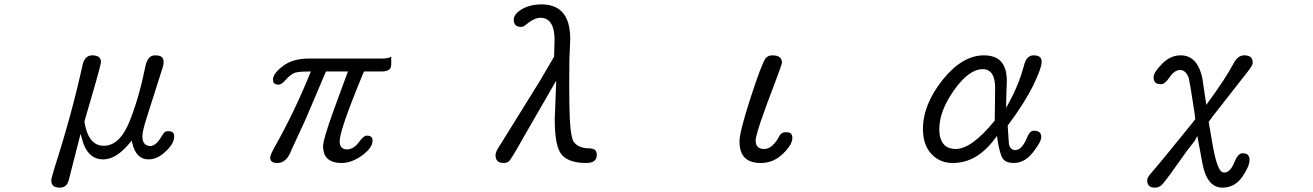

<svg xmlns="http://www.w3.org/2000/svg" viewBox="-20 -735 6040 883"><path d="M229 42Q215.8 86.9 215.8 94.7Q215.8 110.4 224.1 118.7Q233.4 127.9 254.9 127.9Q272.9 127.9 283.7 117.2Q293.9 106.9 297.9 86.4L350.6 -119.6L357.4 -94.7Q369.1 -49.8 392.6 -26.9Q417 -2 455.1 -2Q514.2 -2 576.7 -77.6L585.4 -87.9L588.9 -74.7Q597.7 -38.6 616 -20.3Q634.3 -2 663.1 -2Q704.1 -2 741.2 -38.1Q745.6 -42 747.6 -43.9Q781.2 -77.6 781.2 -107.4Q781.2 -119.1 775.4 -125Q768.6 -131.8 752.9 -131.8Q736.8 -131.8 729.5 -117.7Q715.3 -92.8 702.1 -79.1Q686.5 -63.5 670.9 -63.5Q655.3 -63.5 646 -72.8Q634.8 -84 634.8 -108.4Q634.8 -131.8 654.8 -194.3L726.1 -418.5Q732.4 -435.1 732.4 -449.7Q732.4 -468.8 719.7 -475.6Q710.4 -480.5 693.4 -480.5Q677.2 -480.5 666.5 -469.7Q654.3 -457 648.4 -429.2Q621.6 -293 577.6 -181.2Q532.2 -64.5 457 -64.5Q426.3 -64.5 405.3 -85.4Q377.9 -112.8 368.2 -176.3Q436 -405.8 443.4 -443.4L444.3 -448.2Q444.3 -463.4 436.5 -470.7Q427.2 -480.5 404.3 -480.5Q386.7 -480.5 376 -469.2Q363.3 -457 358.4 -430.2Q308.6 -204.1 229 42Z M1228.5 6.8Q1236.3 14.6 1255.9 14.6Q1298.8 14.6 1320.8 -46.4L1384.3 -183.6L1479 -406.2H1580.1L1514.2 -227.1Q1487.3 -152.3 1476.6 -114.5Q1465.8 -76.7 1465.8 -63.5Q1465.8 -12.2 1501.5 4.9Q1521 14.6 1551.8 14.6Q1597.2 14.6 1646.5 -21Q1693.4 -56.2 1693.4 -87.9Q1693.4 -99.1 1688 -105Q1681.2 -111.3 1666 -111.3Q1658.2 -111.3 1646.5 -100.1Q1640.6 -94.2 1633.5 -84.7Q1626.5 -75.2 1621.1 -69.6Q1615.7 -64 1610.1 -60.1Q1604.5 -56.2 1599.1 -53.2Q1587.4 -47.9 1575.2 -47.9Q1560.1 -47.9 1551.8 -56.6Q1542 -65.9 1542 -85Q1542 -138.2 1653.8 -406.2H1735.4Q1767.1 -406.2 1775.9 -422.4Q1779.3 -429.2 1779.3 -439.5V-474.1Q1763.7 -465.8 1740.2 -465.8H1397.5Q1323.7 -464.8 1279.8 -430.2Q1266.1 -419.9 1258.3 -411.6Q1235.4 -389.2 1235.4 -369.1Q1235.4 -357.9 1240.7 -352.1Q1247.6 -345.7 1262.7 -345.7Q1274.4 -345.7 1294.9 -368.7Q1317.4 -394.5 1337.9 -400.9Q1356 -406.2 1399.4 -406.2H1409.7L1405.8 -397Q1335.4 -223.6 1247.1 -65.9Q1222.7 -22.9 1222.7 -11Q1222.7 1 1228.5 6.8Z M2258.8 -22.5Q2258.8 2.4 2274.9 10.3Q2283.2 14.6 2297.4 14.6Q2312.5 14.6 2321.3 5.9Q2333 -5.4 2382.8 -95.2L2538.1 -364.3L2531.2 -186.5Q2531.2 -56.6 2565.4 -21.5Q2567.4 -19.5 2567.9 -18.6Q2601.6 14.6 2675.8 14.6Q2703.6 14.6 2715.3 2.9Q2724.6 -6.3 2724.6 -23.4Q2724.6 -26.9 2724.1 -30Q2723.6 -33.2 2722.7 -35.6Q2721.2 -40.5 2717.3 -44.4Q2709.5 -52.2 2690.4 -52.7Q2639.2 -52.7 2617.2 -84.5Q2609.4 -98.6 2604.5 -138.4Q2599.6 -178.2 2598.6 -255.9L2597.7 -338.9L2598.6 -461.4L2602.5 -554.7Q2602.5 -643.1 2563 -682.1Q2530.3 -714.8 2469.7 -714.8Q2418 -714.8 2379.4 -692.4Q2342.8 -669.9 2342.8 -645.5Q2342.8 -627.9 2351.1 -619.6Q2359.4 -611.3 2377 -611.3Q2387.2 -611.3 2395 -618.7Q2436 -653.3 2465.8 -653.3Q2490.2 -653.3 2505.9 -637.7Q2530.3 -613.3 2530.3 -550.8L2528.3 -474.6L2462.9 -362.8L2283.2 -73.2Q2258.8 -38.1 2258.8 -22.5Z M3380.9 -85Q3380.9 -34.2 3405.3 -9.8Q3429.7 14.6 3478.5 14.6Q3537.1 14.6 3580.1 -27.3Q3624 -69.3 3624 -100.6Q3624 -113.8 3617.4 -120.4Q3610.8 -127 3594.7 -127Q3573.7 -127 3565.4 -111.3Q3533.2 -49.8 3494.1 -49.8Q3466.8 -49.8 3458.5 -69.8Q3455.1 -77.6 3455.1 -88.9Q3455.1 -100.1 3464.8 -133.3Q3471.2 -154.3 3477.1 -172.4Q3504.4 -252.4 3537.6 -337.4Q3572.8 -430.2 3576.2 -446.3Q3576.2 -467.8 3559.6 -475.6Q3548.8 -480.5 3531.7 -480.5Q3512.2 -480.5 3500.5 -466.3Q3491.7 -453.6 3473.9 -407Q3456.1 -360.4 3431.2 -283.2Q3380.9 -127.9 3380.9 -85Z M4299.8 -141.6Q4299.8 -224.6 4367.7 -320.3Q4436 -417 4500 -417Q4522 -417 4535.6 -403.3Q4556.6 -382.3 4556.6 -329.1L4554.7 -180.2Q4501.5 -115.2 4457.5 -83Q4412.6 -49.8 4375 -49.8Q4341.8 -49.8 4322.8 -68.8Q4299.8 -91.8 4299.8 -141.6ZM4362.3 14.6Q4472.2 14.6 4555.2 -96.7L4564.9 -109.9L4567.4 -93.8Q4572.3 -59.1 4579.1 -36.6Q4585.4 -14.2 4592.3 -4.9Q4606.9 14.6 4641.6 14.6Q4691.9 14.6 4730 -33.7Q4768.6 -82.5 4768.6 -104.5Q4768.6 -118.7 4761.7 -125.5Q4753.4 -133.8 4734.4 -133.8Q4715.8 -133.8 4703.6 -103Q4680.2 -44.9 4649.4 -44.9Q4626.5 -44.9 4620.1 -71.8L4614.3 -157.2Q4693.4 -263.2 4732.9 -344.7Q4770.5 -422.4 4770.5 -450.2Q4770.5 -464.4 4763.2 -471.7Q4754.4 -480.5 4733.4 -480.5Q4717.3 -480.5 4706.1 -469.2Q4695.3 -458.5 4689.5 -434.6Q4665.5 -345.2 4620.1 -263.2L4606.9 -238.8L4608.4 -307.1L4610.4 -361.3Q4610.4 -425.3 4581.1 -454.6Q4555.2 -480.5 4504.9 -480.5Q4405.8 -480.5 4314.9 -367.7Q4224.6 -253.4 4224.6 -141.6Q4224.6 -69.8 4261.7 -28.8Q4265.6 -24.9 4268.6 -22Q4305.2 14.6 4362.3 14.6Z M5255.9 94.7Q5255.9 110.8 5264.4 119.4Q5272.9 127.9 5293 127.9Q5310.5 127.9 5325.2 113.3Q5349.1 86.4 5437 -39.1L5475.6 -88.9L5486.3 -110.4L5510.7 21Q5527.8 104.5 5573.2 122.6Q5585.9 127.9 5601.6 127.9Q5657.7 127.9 5691.9 80.1Q5726.6 30.3 5726.6 1Q5726.6 -18.6 5714.8 -25.9Q5707 -30.3 5694.3 -30.3Q5684.6 -30.3 5675.3 -21Q5666.5 -12.2 5656.7 11.2Q5646.5 36.1 5635.3 47.4Q5624 58.6 5609.4 58.6Q5597.2 58.6 5587.4 41.5Q5571.8 13.7 5558.6 -58.6L5538.6 -174.3L5556.2 -198.7L5715.3 -401.9Q5730 -419.9 5735.6 -430.4Q5741.2 -440.9 5741.2 -446.3Q5741.2 -462.9 5732.9 -471.2Q5723.6 -480.5 5702.1 -480.5Q5672.9 -480.5 5653.8 -444.3Q5615.2 -372.1 5537.6 -266.6L5527.8 -252.9L5509.8 -373Q5498.5 -429.2 5471.7 -456.1Q5447.3 -480.5 5409.2 -480.5Q5363.3 -480.5 5325.2 -442.4Q5285.2 -402.3 5285.2 -379.9Q5285.2 -359.9 5297.4 -352.5Q5305.7 -347.7 5319.3 -347.7Q5337.4 -347.7 5357.4 -377.9Q5381.3 -413.1 5407.2 -413.1Q5432.1 -413.1 5445.8 -379.4Q5451.7 -361.8 5473.6 -215.8L5477.1 -187.5L5463.4 -169.4Q5311 19.5 5271.5 64Q5255.9 81.1 5255.9 94.7Z"/></svg>

Font: YuPearl-Light
Style: Light
Weight: 300
Designer: Max Yao
Foundry: Max-Everyday
Version: Version 1.011; ttfautohint (v1.8.3)